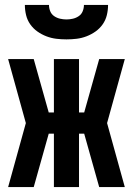

<svg xmlns="http://www.w3.org/2000/svg" viewBox="-20 -760 540 780"><path d="M487 0H383L322 -217H301V0H199V-217H178L117 0H13L85 -260L13 -520H117L178 -303H199V-520H301V-303H322L383 -520H487L415 -260ZM250 -600Q229 -600 208.5 -602.5Q188 -605 168.5 -612.5Q149 -620 132 -632Q115 -644 103 -661Q91 -678 86 -698.5Q81 -719 81 -740H179Q179 -727 184 -714.5Q189 -702 200 -694.5Q211 -687 224 -684Q237 -681 250 -681Q263 -681 276 -684Q289 -687 300 -694.5Q311 -702 316 -714.5Q321 -727 321 -740H419Q419 -719 414 -698.5Q409 -678 397 -661Q385 -644 368 -632Q351 -620 331.5 -612.5Q312 -605 291.5 -602.5Q271 -600 250 -600Z"/></svg>

Font: Iosevka SS04 Heavy
Style: Regular
Weight: 900
Monospace: yes
Designer: Belleve Invis
Foundry: Belleve Invis
Version: Version 19.0.0; ttfautohint (v1.8.4)